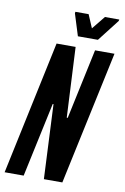

<svg xmlns="http://www.w3.org/2000/svg" viewBox="-105 -918 633 973"><g transform="rotate(10 212.0 -431.5)"><path d="M-10 0 136 -688H234L252 -327H257L334 -688H434L287 0H192L174 -383H170L88 0ZM236 -743 201 -855 202 -863H270L299 -795L354 -863H428L426 -855L339 -743Z"/></g></svg>

Font: Saira Ultra Condensed
Style: Bold Italic
Weight: 700
Width: 1
Italic angle: -12°
Designer: Hector Gatti with collaboration of the Omnibus-Type team
Foundry: Omnibus-Type
Version: Version 1.001; ttfautohint (v1.8)